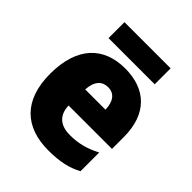

<svg xmlns="http://www.w3.org/2000/svg" viewBox="-206 -848 979 979"><g transform="rotate(45 284.0 -358.5)"><path d="M453 -727H120V-612H453ZM290 -563C135 -563 38 -467 38 -273C38 -81 142 10 307 10C391 10 447 -3 499 -31V-166C441 -136 392 -123 330 -123C257 -123 221 -161 219 -225H532V-310C532 -476 440 -563 290 -563ZM296 -434C341 -434 366 -400 367 -343H221C225 -408 255 -434 296 -434Z"/></g></svg>

Font: Noto Sans Khmer SemiCondensed Black
Style: Regular
Weight: 900
Width: 4
Designer: Danh Hong and the Monotype Design Team
Foundry: Monotype Imaging Inc.
Version: Version 2.004